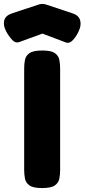

<svg xmlns="http://www.w3.org/2000/svg" viewBox="-95 -948 430 977"><path d="M119 9Q74 9 55 -4.5Q36 -18 32 -39.5Q28 -61 28 -83V-600Q28 -622 32 -643Q36 -664 55 -677.5Q74 -691 120 -691Q166 -691 184.5 -677.5Q203 -664 207 -643Q211 -622 211 -599V-82Q211 -60 207 -39Q203 -18 184 -4.5Q165 9 119 9ZM121 -928Q129 -928 135.5 -926Q142 -924 145 -923L274 -880Q306 -870 313 -844Q320 -818 304 -786Q291 -759 274 -742Q257 -725 240 -732L121 -777L3 -734Q-16 -727 -32.5 -744.5Q-49 -762 -63 -787Q-80 -819 -73.5 -844Q-67 -869 -34 -880L96 -923Q98 -924 105.5 -926Q113 -928 121 -928Z"/></svg>

Font: Fredoka Light
Style: Bold
Weight: 700
Version: Version 2.001